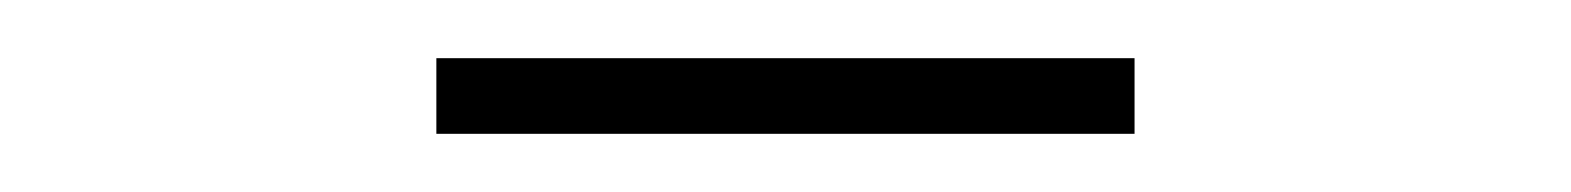

<svg xmlns="http://www.w3.org/2000/svg" viewBox="-20 -896 540 66"><path d="M130 -850V-876H370V-850Z"/></svg>

Font: Bodoni Moda SC 9pt
Style: Bold
Weight: 700
Designer: Owen Earl
Foundry: indestructible type
Version: Version 2.005